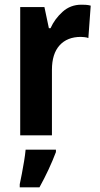

<svg xmlns="http://www.w3.org/2000/svg" viewBox="-20 -627 424 817"><path d="M326 -607Q334 -607 344.5 -606.5Q355 -606 366 -603L356 -465Q350 -468 339 -469Q328 -470 324 -470Q266 -470 233.5 -434Q201 -398 201 -330V-51H66V-597H169L188 -507H195Q213 -547 246.5 -577Q280 -607 326 -607ZM218 20Q190 94 148 170H64V157Q68 139 73 112.5Q78 86 82.5 59Q87 32 89 10H218Z"/></svg>

Font: Noto Sans Tamil UI Condensed
Style: Bold
Weight: 700
Width: 3
Designer: Jelle Bosma - Monotype Design Team
Foundry: Monotype Imaging Inc.
Version: Version 2.004; ttfautohint (v1.8.4.7-5d5b)